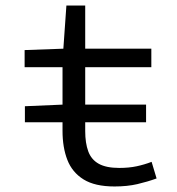

<svg xmlns="http://www.w3.org/2000/svg" viewBox="-20 -662 640 694"><path d="M70 -220V-278L210 -284H508V-220ZM394 12Q323 12 282 -13.5Q241 -39 223.5 -84Q206 -129 206 -189V-419H69V-481L209 -486L220 -642H288V-486H527V-419H288V-188Q288 -145 299 -115Q310 -85 337 -70Q364 -55 411 -55Q446 -55 474 -61Q502 -67 528 -77L546 -17Q513 -5 476.5 3.5Q440 12 394 12Z"/></svg>

Font: Source Code Pro
Style: Regular
Weight: 400
Monospace: yes
Designer: Paul D. Hunt, Teo Tuominen
Foundry: Adobe Systems Incorporated
Version: Version 1.018;hotconv 1.0.116;makeotfexe 2.5.65601